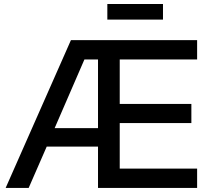

<svg xmlns="http://www.w3.org/2000/svg" viewBox="-20 -925 1023 945"><path d="M7.8 0 329.1 -727.5H950.2V-632.3H569.3V-413.6H921.9V-319.3H569.3V-95.2H950.2V0H462.4V-203.6H210L121.1 0ZM249 -294.4H462.4V-632.3H395.5ZM782.2 -905.3V-828.6H508.3V-905.3Z"/></svg>

Font: Inter Display Medium
Style: Regular
Weight: 500
Designer: Rasmus Andersson
Foundry: rsms
Version: Version 4.001;git-9221beed3